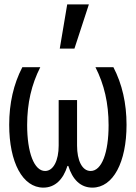

<svg xmlns="http://www.w3.org/2000/svg" viewBox="-20 -847 620 877"><path d="M402 10C497 10 558 -106 558 -277C558 -375 538 -463 498 -540H416C456 -461 476 -376 476 -275C476 -150 445 -66 394 -66C355 -66 332 -114 332 -182V-390H248V-182C248 -114 224 -66 186 -66C136 -66 104 -150 104 -276C104 -376 124 -461 164 -540H82C42 -463 22 -375 22 -277C22 -106 83 10 178 10C232 10 269 -28 288 -89H292C311 -28 347 10 402 10ZM386 -827H287L253 -625H320Z"/></svg>

Font: CommitMono-dimboump
Style: Regular
Weight: 400
Monospace: yes
Designer: Eigil Nikolajsen
Foundry: Eigil Nikolajsen
Version: Version 1.143